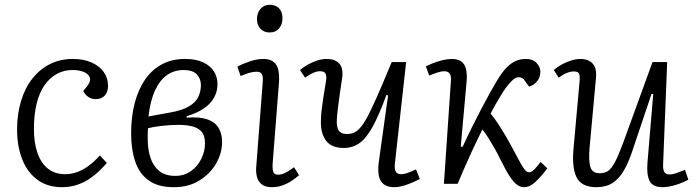

<svg xmlns="http://www.w3.org/2000/svg" viewBox="-20 -764 2892 798"><path d="M282 -519Q327 -519 360 -504.5Q393 -490 411 -465Q429 -440 429 -407Q429 -382 415.5 -367Q402 -352 378 -352Q360 -352 346.5 -361.5Q333 -371 326 -386L341 -404Q358 -425 353.5 -440.5Q349 -456 329.5 -464.5Q310 -473 281 -473Q246 -473 216.5 -457Q187 -441 165.5 -410.5Q144 -380 132.5 -334Q121 -288 121 -228Q121 -170 136 -127.5Q151 -85 180 -62.5Q209 -40 251 -40Q275 -40 298.5 -48Q322 -56 346.5 -73.5Q371 -91 395 -118L424 -87Q410 -70 391 -52Q372 -34 349 -19Q326 -4 298 5Q270 14 238 14Q176 14 134 -18Q92 -50 71.5 -104Q51 -158 51 -225Q51 -290 67.5 -344.5Q84 -399 115 -438Q146 -477 188.5 -498Q231 -519 282 -519Z M702 14Q637 14 598 -14Q559 -42 542 -92.5Q525 -143 525 -210Q525 -279 540 -336Q555 -393 583.5 -434Q612 -475 653.5 -497Q695 -519 749 -519Q794 -519 824 -505Q854 -491 869 -467.5Q884 -444 884 -414Q884 -384 869.5 -358Q855 -332 827 -313Q799 -294 756 -281V-275Q808 -279 840 -268.5Q872 -258 887.5 -234Q903 -210 903 -174Q903 -128 878.5 -85Q854 -42 809 -14Q764 14 702 14ZM709 -33Q745 -33 773 -52.5Q801 -72 816.5 -103.5Q832 -135 832 -168Q832 -202 816.5 -218Q801 -234 776.5 -239.5Q752 -245 723 -245Q689 -245 653 -241Q617 -237 595 -231Q594 -220 594 -209Q594 -198 594 -185Q594 -144 605 -109.5Q616 -75 641 -54Q666 -33 709 -33ZM597 -280 685 -296Q738 -305 766.5 -322.5Q795 -340 805 -363Q815 -386 815 -410Q815 -437 798 -455Q781 -473 743 -473Q705 -473 675 -452.5Q645 -432 625 -389.5Q605 -347 597 -280Z M1072 -423Q1074 -445 1068.5 -455.5Q1063 -466 1047 -466Q1033 -466 1017 -461.5Q1001 -457 980 -448L967 -487Q986 -498 1017 -508.5Q1048 -519 1075 -519Q1102 -519 1117 -507Q1132 -495 1137 -472Q1142 -449 1139 -415L1113 -82Q1112 -58 1116.5 -48Q1121 -38 1136 -38Q1150 -38 1165.5 -45.5Q1181 -53 1202 -69L1223 -36Q1212 -26 1194.5 -14Q1177 -2 1155.5 6Q1134 14 1110 14Q1082 14 1067 1.5Q1052 -11 1047.5 -30.5Q1043 -50 1045 -71ZM1048 -685Q1048 -710 1062.5 -727Q1077 -744 1101 -744Q1118 -744 1130 -737Q1142 -730 1148 -717.5Q1154 -705 1154 -687Q1154 -663 1140 -646Q1126 -629 1101 -629Q1077 -629 1062.5 -644.5Q1048 -660 1048 -685Z M1227 -473Q1241 -485 1259.5 -495.5Q1278 -506 1298.5 -512.5Q1319 -519 1337 -519Q1371 -519 1388.5 -501.5Q1406 -484 1403 -447Q1401 -432 1397.5 -409Q1394 -386 1390.5 -360.5Q1387 -335 1384 -310.5Q1381 -286 1380 -269Q1378 -239 1387 -223Q1396 -207 1423 -207Q1446 -207 1463.5 -220Q1481 -233 1499.5 -265Q1518 -297 1544 -355.5Q1570 -414 1608 -506H1668L1621 -82Q1619 -61 1625 -50.5Q1631 -40 1648 -40Q1659 -40 1674.5 -45.5Q1690 -51 1709 -60L1725 -20Q1713 -14 1698.5 -7.5Q1684 -1 1669.5 4Q1655 9 1642 11.5Q1629 14 1619 14Q1592 14 1576 2.5Q1560 -9 1555 -31.5Q1550 -54 1554 -88L1593 -368L1586 -369Q1556 -287 1529.5 -238.5Q1503 -190 1474.5 -169.5Q1446 -149 1409 -149Q1356 -149 1333.5 -181.5Q1311 -214 1314 -268Q1314 -283 1316.5 -304.5Q1319 -326 1323.5 -356.5Q1328 -387 1335 -427Q1338 -448 1333 -458Q1328 -468 1310 -468Q1297 -468 1281 -461Q1265 -454 1248 -441Z M1895 -154H1903Q1921 -194 1941 -234Q1961 -274 1980 -310.5Q1999 -347 2016 -377.5Q2033 -408 2045 -428Q2066 -463 2085 -482.5Q2104 -502 2123.5 -510.5Q2143 -519 2165 -519Q2195 -519 2210.5 -502Q2226 -485 2226 -466Q2226 -444 2213.5 -427.5Q2201 -411 2179 -404L2163 -426Q2157 -436 2150.5 -439.5Q2144 -443 2136 -443Q2124 -443 2112 -432.5Q2100 -422 2083 -400Q2073 -386 2056 -358Q2039 -330 2019 -292Q2035 -273 2050 -250Q2065 -227 2081.5 -199Q2098 -171 2116 -137Q2128 -115 2137 -98Q2146 -81 2153 -70Q2160 -59 2166 -53.5Q2172 -48 2179 -48Q2190 -48 2202.5 -61.5Q2215 -75 2227 -91L2255 -64Q2236 -40 2220 -22.5Q2204 -5 2189 4.5Q2174 14 2159 14Q2143 14 2129 4Q2115 -6 2098.5 -31Q2082 -56 2059 -103Q2048 -126 2035 -148.5Q2022 -171 2009.5 -191Q1997 -211 1985 -226Q1964 -184 1944 -141Q1924 -98 1908 -61Q1892 -24 1882 0H1825L1854 -427Q1856 -448 1849 -458Q1842 -468 1826 -468Q1815 -468 1799.5 -463Q1784 -458 1764 -450L1750 -488Q1761 -494 1780 -501.5Q1799 -509 1820 -514Q1841 -519 1858 -519Q1884 -519 1898.5 -507.5Q1913 -496 1917.5 -474.5Q1922 -453 1919 -422Z M2282 -473Q2295 -485 2314 -495.5Q2333 -506 2353.5 -512.5Q2374 -519 2392 -519Q2426 -519 2443.5 -499.5Q2461 -480 2457 -440L2430 -145Q2426 -89 2435 -66.5Q2444 -44 2472 -44Q2494 -44 2508 -54Q2522 -64 2536.5 -91.5Q2551 -119 2571 -173L2692 -506H2753L2736 -81Q2735 -60 2741 -49.5Q2747 -39 2763 -39Q2775 -39 2791 -44.5Q2807 -50 2827 -58L2841 -17Q2831 -12 2817.5 -6Q2804 0 2789 4.5Q2774 9 2759.5 11.5Q2745 14 2734 14Q2692 14 2679.5 -12.5Q2667 -39 2671 -88L2695 -373L2688 -374L2610 -142Q2593 -89 2572.5 -54.5Q2552 -20 2525 -3Q2498 14 2459 14Q2397 14 2376.5 -27Q2356 -68 2364 -150L2389 -427Q2391 -450 2386.5 -458.5Q2382 -467 2364 -467Q2351 -467 2335 -460.5Q2319 -454 2302 -441Z"/></svg>

Font: Literata Light
Style: Italic
Weight: 300
Italic angle: -2°
Designer: Latin by Veronika Burian and Jose Scaglione. Greek by Irene Vlachou. Cyrillic by Vera Evstafieva
Foundry: TypeTogether
Version: Version 3.103;gftools[0.9.29]